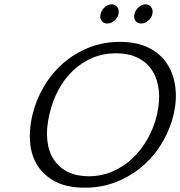

<svg xmlns="http://www.w3.org/2000/svg" viewBox="-20 -859 835 890"><path d="M535.5 -665C484.2 -665 436.1 -656 391.3 -638C346.5 -620 306.5 -595.5 271.3 -564.5C236.2 -533.5 206.4 -497.2 182.2 -455.5C157.9 -413.8 140.3 -369.3 129.3 -322C119 -277.3 115.9 -234.8 119.9 -194.5C123.9 -154.2 135.9 -118.8 155.9 -88.5C175.9 -58.2 203.7 -34 239.2 -16C274.7 2 319.1 11 372.5 11C427.1 11 477.5 1.5 523.5 -17.5C569.6 -36.5 610.2 -61.7 645.5 -93C680.7 -124.3 710.2 -160.5 734 -201.5C757.8 -242.5 774.8 -285 785 -329C795.3 -373.7 797.8 -416.3 792.5 -457C787.2 -497.7 774.3 -533.5 753.8 -564.5C733.3 -595.5 704.8 -620 668.3 -638C631.8 -656 587.5 -665 535.5 -665ZM390.7 -42C354 -42 322.1 -48.7 294.8 -62C267.6 -75.3 245.8 -94.3 229.5 -119C213.2 -143.7 203.1 -173.7 199.3 -209C195.4 -244.3 198.6 -284.3 209 -329C218.3 -369.7 232.2 -407.2 250.4 -441.5C268.7 -475.8 291.1 -505.7 317.6 -531C344.1 -556.3 374.2 -576.2 407.8 -590.5C441.5 -604.8 478 -612 517.3 -612C557.3 -612 591.5 -604.8 619.8 -590.5C648.2 -576.2 670.4 -556.2 686.5 -530.5C702.6 -504.8 712.4 -474.7 716.1 -440C719.7 -405.3 717 -368 707.7 -328C698.6 -288.7 684.4 -251.7 665.1 -217C645.8 -182.3 622.4 -152 595.1 -126C567.8 -100 536.9 -79.5 502.4 -64.5C467.9 -49.5 430.7 -42 390.7 -42ZM446.3 -794C443.4 -781.3 445 -770.8 451 -762.5C457.1 -754.2 465.8 -750 477.2 -750C488.5 -750 499.3 -754.2 509.5 -762.5C519.8 -770.8 526.4 -781.3 529.3 -794C532.1 -806 530.3 -816.5 524.1 -825.5C517.8 -834.5 509 -839 497.7 -839C486.4 -839 475.7 -834.5 465.6 -825.5C455.5 -816.5 449.1 -806 446.3 -794ZM603.3 -794C600.4 -781.3 602 -770.8 608 -762.5C614.1 -754.2 622.8 -750 634.2 -750C645.5 -750 656.3 -754.2 666.5 -762.5C676.8 -770.8 683.4 -781.3 686.3 -794C689.1 -806 687.3 -816.5 681.1 -825.5C674.8 -834.5 666 -839 654.7 -839C643.4 -839 632.7 -834.5 622.6 -825.5C612.5 -816.5 606.1 -806 603.3 -794Z"/></svg>

Font: Quattrocento
Style: Italic
Weight: 400
Italic angle: -13°
Designer: Pablo Impallari
Foundry: Pablo Impallari, Igino Marini, Branda Gallo
Version: Version 2.000